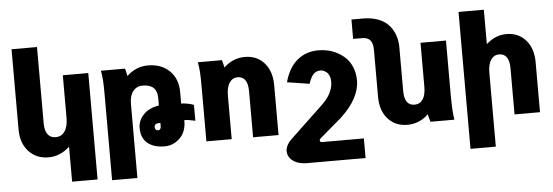

<svg xmlns="http://www.w3.org/2000/svg" viewBox="-55 -888 3633 1262"><g transform="rotate(-5 1761.5 -257.5)"><path d="M543 -515.1V187H375V-43.9Q312 14.2 235.8 14.2Q154.8 14.2 104.5 -40.5Q54.2 -95.2 54.2 -185.1V-714.8H222.2V-210.9Q222.2 -163.6 240.5 -138.7Q258.8 -113.8 293.9 -113.8Q331.1 -113.8 353 -145Q375 -176.3 375 -234.9V-515.1Z M627 -522.9H786.1Q791.5 -506.8 797.9 -473.1Q858.9 -530.8 937 -530.8Q1026.4 -530.8 1080.1 -478Q1133.8 -425.3 1133.8 -337.9V-262.2Q1149.9 -262.2 1175.3 -257.6Q1200.7 -252.9 1216.8 -246.1V-141.1Q1172.9 -151.9 1145 -151.9V-147.9Q1145 -74.7 1102.1 -33Q1059.1 8.8 1002 8.8Q929.7 8.8 888.7 -25.6Q847.7 -60.1 847.7 -126Q847.7 -173.8 883.5 -212.6Q919.4 -251.5 986.8 -262.2V-312Q986.8 -401.9 891.1 -401.9Q852.1 -401.9 828.4 -372.3Q804.7 -342.8 804.7 -288.1V200.2H637.7V-359.9Q637.7 -425.3 635.5 -457.3Q633.3 -489.3 627 -522.9ZM968.8 -100.1Q986.8 -100.1 986.8 -128.9V-147H977.1Q946.8 -147 946.8 -122.1Q946.8 -111.8 953.1 -106Q959.5 -100.1 968.8 -100.1Z M1266.6 -522.9H1425.8Q1431.2 -506.8 1437.5 -473.1Q1498.5 -530.8 1576.7 -530.8Q1656.7 -530.8 1705.1 -475.8Q1753.4 -420.9 1753.4 -330.1V0H1585.4V-303.2Q1585.4 -401.9 1517.6 -401.9Q1484.4 -401.9 1464.4 -372.3Q1444.3 -342.8 1444.3 -288.1V0H1277.3V-359.9Q1277.3 -425.3 1275.1 -457.3Q1272.9 -489.3 1266.6 -522.9Z M2128.9 -319.8Q2128.9 -341.8 2121.8 -358.4Q2114.7 -375 2104.2 -383.3Q2093.8 -391.6 2084 -395.3Q2074.2 -398.9 2065.9 -398.9Q2033.7 -398.9 2016.1 -377.9Q1998.5 -356.9 1986.3 -317.9L1838.9 -340.8Q1863.8 -434.6 1921.9 -483.4Q1980 -532.2 2063 -532.2Q2095.2 -532.2 2127.4 -524.7Q2159.7 -517.1 2190.7 -500Q2221.7 -482.9 2245.4 -458.3Q2269 -433.6 2283.7 -396Q2298.3 -358.4 2298.3 -313Q2298.3 -195.3 2170.9 -77.1L2029.3 43.9Q2018.1 53.7 2020.5 62.3Q2022.9 70.8 2036.1 70.8H2310.1V200.2H1923.3Q1890.1 200.2 1863 190.7Q1835.9 181.2 1820.1 164.6Q1804.2 147.9 1798.8 127.2Q1793.5 106.4 1802.7 82Q1812 57.6 1835.9 34.2L2050.3 -168.9Q2128.9 -241.2 2128.9 -319.8Z M2913.6 0H2755.9Q2746.6 -27.3 2742.7 -50.8Q2683.6 6.8 2603.5 6.8Q2524.4 6.8 2475.6 -47.6Q2426.8 -102.1 2426.8 -192.9V-505.9Q2426.8 -544.9 2410.2 -565.9Q2393.6 -586.9 2355 -586.9H2296.9V-714.8H2373.5Q2429.7 -714.8 2472.9 -698.2Q2516.1 -681.6 2542.2 -652.6Q2568.4 -623.5 2581.5 -586.4Q2594.7 -549.3 2594.7 -505.9V-217.8Q2594.7 -121.1 2661.6 -121.1Q2696.8 -121.1 2716.3 -149.4Q2735.8 -177.7 2735.8 -233.9V-522.9H2903.8V-163.1Q2903.8 -54.7 2913.6 0Z M3169.4 -703.1V-476.1Q3230.5 -530.8 3301.8 -530.8Q3381.8 -530.8 3430.2 -475.8Q3478.5 -420.9 3478.5 -330.1V0H3310.5V-303.2Q3310.5 -401.9 3242.7 -401.9Q3209.5 -401.9 3189.5 -372.3Q3169.4 -342.8 3169.4 -288.1V200.2H3002.4V-703.1Z"/></g></svg>

Font: LT Superior Black
Style: Regular
Weight: 900
Designer: Daniel Lyons
Foundry: LyonsType
Version: Version 2.005